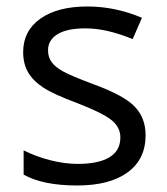

<svg xmlns="http://www.w3.org/2000/svg" viewBox="-20 -565 517 595"><path d="M431.2 -146Q431.2 -71.3 375.5 -30.8Q319.8 9.8 219.2 9.8Q112.8 9.8 53.2 -23.9V-99.1Q91.8 -79.6 136 -68.4Q180.2 -57.1 221.2 -57.1Q284.7 -57.1 318.8 -77.4Q353 -97.7 353 -139.2Q353 -170.4 325.9 -192.6Q298.8 -214.8 220.2 -245.1Q145.5 -272.9 114 -293.7Q82.5 -314.5 67.1 -340.8Q51.8 -367.2 51.8 -403.8Q51.8 -469.2 105 -507.1Q158.2 -544.9 251 -544.9Q337.4 -544.9 419.9 -509.8L391.1 -443.8Q310.5 -477.1 245.1 -477.1Q187.5 -477.1 158.2 -459Q128.9 -440.9 128.9 -409.2Q128.9 -387.7 139.9 -372.6Q150.9 -357.4 175.3 -343.8Q199.7 -330.1 269 -304.2Q364.3 -269.5 397.7 -234.4Q431.2 -199.2 431.2 -146Z"/></svg>

Font: f0_46825 
Style: Regular
Weight: 400
Foundry: Ascender Corporation
Version: Version 1.10